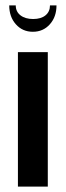

<svg xmlns="http://www.w3.org/2000/svg" viewBox="-20 -687 242 707"><path d="M156 -495V0H46V-495ZM164 -667H188Q188 -625 163.5 -597.5Q139 -570 101 -570Q63 -570 38.5 -597.5Q14 -625 14 -667H38Q38 -644 55.5 -630.5Q73 -617 102 -617Q131 -617 147.5 -630.5Q164 -644 164 -667Z"/></svg>

Font: Moniqa ExtBd Paragraph
Style: Regular
Weight: 800
Designer: Rajesh Rajput
Foundry: Rajesh Rajput
Version: Version 1.000